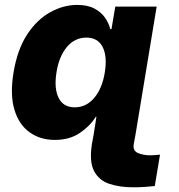

<svg xmlns="http://www.w3.org/2000/svg" viewBox="-20 -573 741 797"><path d="M533 204.5Q477.3 204.5 434.3 190.3Q391.3 176.1 370.7 137.4Q350.1 98.7 361.5 25.2L368.6 -13.5L380.3 -88.4H377.5Q354.8 -50.8 312 -21.5Q269.2 7.8 207.4 7.8Q147.4 7.8 103.2 -23.6Q58.9 -55 40 -117.2Q21 -179.3 36.2 -272.4Q52.2 -368.6 93.2 -430.6Q134.2 -492.5 188.9 -522.5Q243.6 -552.6 300.4 -552.6Q343.4 -552.6 371.4 -537.8Q399.5 -523.1 415.5 -500.2Q431.5 -477.3 437.9 -452.1H442.8L458.5 -545.5H630.3L542.3 -13.5L535.2 25.2Q530.5 53.3 553.4 62.5Q576.3 71.7 603.3 71.7Q613.6 71.7 623.6 70.8Q633.5 70 644.2 68.9L622.5 199.2Q608.3 200.6 585.2 202.6Q562.1 204.5 533 204.5ZM290.5 -127.5Q338.1 -127.5 371.3 -166.9Q404.5 -206.3 415.1 -272.7Q425.8 -339.5 405.9 -378.2Q386 -416.9 338.4 -416.9Q290.1 -416.9 257.5 -377.7Q224.8 -338.4 214.5 -272.7Q203.8 -206.7 223.2 -167.1Q242.5 -127.5 290.5 -127.5Z"/></svg>

Font: Inter UI Extra Bold
Style: Italic
Weight: 800
Italic angle: 9.39999°
Designer: Rasmus Andersson
Foundry: rsms
Version: 3.2;8d6f07862